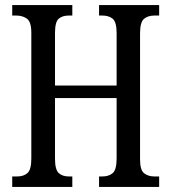

<svg xmlns="http://www.w3.org/2000/svg" viewBox="-20 -734 673 754"><path d="M28 0V-41H47Q73 -41 88 -54.5Q103 -68 103 -111V-605Q103 -648 86 -660.5Q69 -673 43 -673H28V-714H264V-673H251Q225 -673 210.5 -660.5Q196 -648 196 -604V-398H438V-603Q438 -647 423 -660Q408 -673 381 -673H369V-714H605V-673H587Q561 -673 545.5 -660Q530 -647 530 -603V-108Q530 -66 546 -53.5Q562 -41 587 -41H605V0H369V-41H381Q408 -41 423 -54.5Q438 -68 438 -112V-349H196V-111Q196 -68 210.5 -54.5Q225 -41 251 -41H264V0Z"/></svg>

Font: Noto Serif Lao ExtraCondensed
Style: Regular
Weight: 400
Width: 2
Designer: Monotype Design Team
Foundry: Monotype Imaging Inc.
Version: Version 2.003; ttfautohint (v1.8.4.7-5d5b)